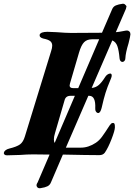

<svg xmlns="http://www.w3.org/2000/svg" viewBox="-75 -825 717 1026"><path d="M622 -642Q622 -634 612 -594Q596 -542 595 -514Q595 -505 590 -499.5Q585 -494 579 -494Q574 -494 569.5 -498.5Q565 -503 564 -512Q560 -557 552 -579Q544 -601 525 -609L415 -355Q437 -357 453 -371Q469 -385 486 -412Q491 -421 499 -426.5Q507 -432 514 -432Q522 -432 522 -421Q522 -416 519 -408Q496 -353 489 -329Q480 -301 468 -248Q461 -221 450 -221Q443 -221 438 -228.5Q433 -236 434 -246Q437 -313 402 -313H397L277 -36H357Q398 -36 437 -62Q455 -74 469.5 -93.5Q484 -113 511 -155Q515 -161 519 -164.5Q523 -168 529 -168Q535 -168 537 -163Q539 -158 539 -145Q539 -128 521 -81.5Q503 -35 485 -9Q475 4 456 4Q395 4 261 1L198 148Q192 164 178.5 170.5Q165 177 144 180L138 181Q122 181 120 165Q120 164 121 160Q122 156 126 150L190 1Q158 0 102 0Q70 0 32 3Q-18 5 -38 5Q-47 5 -51.5 0.5Q-56 -4 -54 -10Q-53 -16 -45.5 -22Q-38 -28 -26 -31Q15 -41 32 -53.5Q49 -66 58 -96L198 -551Q204 -569 204 -581Q204 -597 193 -605.5Q182 -614 156 -619Q134 -625 137 -640Q143 -655 179 -655L228 -653Q278 -649 304 -649L469 -650H470L524 -775Q530 -790 544 -796Q558 -802 581 -805H583Q588 -805 592 -802Q596 -799 598 -796Q600 -793 601 -792Q601 -789 599.5 -785Q598 -781 598 -778L544 -653Q565 -655 581.5 -658.5Q598 -662 604 -662Q611 -662 616.5 -656.5Q622 -651 622 -642ZM297 -368Q297 -354 317 -354H343L455 -615H416Q390 -615 374.5 -599.5Q359 -584 347 -543L299 -379Q297 -371 297 -368ZM325 -313H302Q276 -313 270 -289L219 -114Q213 -95 213 -80Q213 -68 217 -61Z"/></svg>

Font: EB Garamond
Style: Bold Italic
Weight: 700
Italic angle: -17.2°
Designer: Georg Duffner and Octavio Pardo
Foundry: Georg Duffner
Version: Version 1.000